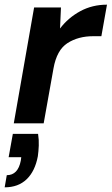

<svg xmlns="http://www.w3.org/2000/svg" viewBox="-37 -528 478 822"><path d="M22 0 109 -496H224L220 -406Q255 -452 306.5 -480Q358 -508 421 -508L397 -373H362Q298 -373 252 -343.5Q206 -314 192 -235L150 0ZM-17 274 -8 222Q40 222 52 160L54 145H0L18 45H126Q130 71 129 95.5Q128 120 125 141Q113 205 77 239.5Q41 274 -17 274Z"/></svg>

Font: DeepMind Sans
Style: Bold Italic
Weight: 700
Italic angle: -10°
Designer: Jonny Pinhorn / Modifications: Colophon Foundry
Foundry: Colophon Foundry
Version: Version 1.002; ttfautohint (v1.8.2)